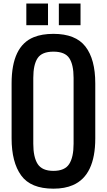

<svg xmlns="http://www.w3.org/2000/svg" viewBox="-20 -1079 616 1107"><path d="M171.9 -629.9V-250Q171.9 -172.9 197.3 -133.3Q222.7 -93.8 288.1 -93.8Q353.5 -93.8 378.9 -133.3Q404.3 -172.9 404.3 -250V-629.9Q404.3 -706.1 379.4 -743.7Q354.5 -781.2 288.1 -781.2Q221.7 -781.2 196.8 -743.7Q171.9 -706.1 171.9 -629.9ZM288.1 -883.8Q416 -883.8 472.7 -810.5Q529.3 -737.3 529.3 -598.6V-281.2Q529.3 -67.4 400.4 -11.7Q353.5 8.8 288.1 8.8Q157.2 8.8 102.1 -67.4Q46.9 -143.6 46.9 -281.2V-598.6Q46.9 -813 174.8 -864.7Q221.7 -883.8 288.1 -883.8ZM319.3 -1058.6H444.3V-933.6H319.3ZM131.8 -1058.6H256.8V-933.6H131.8Z"/></svg>

Font: Oswald
Style: Book
Weight: 400
Designer: vernon adams
Foundry: vernon adams
Version: Version 1.000